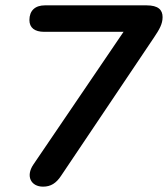

<svg xmlns="http://www.w3.org/2000/svg" viewBox="-20 -690 628 718"><path d="M141 8C170 8 190 -5 208 -32L556 -550C576 -580 588 -600 588 -626C588 -653 572 -670 528 -670H148C111 -670 90 -650 90 -615C90 -586 110 -571 145 -571H442L105 -75C75 -31 96 8 141 8Z"/></svg>

Font: SN Pro Semibold
Style: Italic
Weight: 600
Italic angle: -9°
Designer: Tobias Whetton
Foundry: Supernotes
Version: Version 1.001;Glyphs 3.2 (3249)